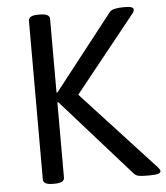

<svg xmlns="http://www.w3.org/2000/svg" viewBox="-51 -748 688 796"><g transform="rotate(-5 293.0 -350.0)"><path d="M137 2Q97 2 97 -20V-680Q97 -702 137 -702H145Q185 -702 185 -680V-374H189L435 -688Q442 -696 457.5 -699Q473 -702 489 -702H499Q534 -702 534 -689Q534 -680 524 -669L274 -357L577 -28Q586 -18 586 -12Q586 2 542 2H530Q514 2 499 0.5Q484 -1 475 -11L189 -333H185V-20Q185 2 145 2Z"/></g></svg>

Font: Asap
Style: Regular
Weight: 400
Designer: Pablo Cosgaya
Foundry: Omnibus-Type
Version: Version 3.001